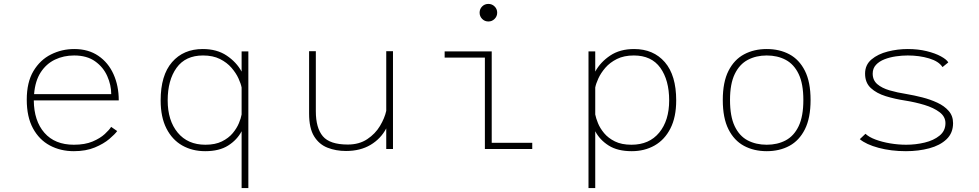

<svg xmlns="http://www.w3.org/2000/svg" viewBox="-20 -763 5010 983"><path d="M580 -92Q568.5 -76 539.8 -51.5Q511 -27 465.5 -8Q420 11 358 11Q290 11 235.2 -18.2Q180.5 -47.5 148.8 -106Q117 -164.5 117 -252.5Q117 -342 151.2 -399.2Q185.5 -456.5 241 -484.2Q296.5 -512 360.5 -512Q432.5 -512 483.5 -477.2Q534.5 -442.5 561.2 -383Q588 -323.5 588 -249H153Q154 -144 207.5 -83Q261 -22 358 -22Q415 -22 454 -38.5Q493 -55 516.5 -76.8Q540 -98.5 549 -113.5ZM359.5 -479Q306 -479 261.5 -457.8Q217 -436.5 188.5 -392.8Q160 -349 154.5 -281H549.5Q549.5 -327.5 529.2 -373.2Q509 -419 467 -449Q425 -479 359.5 -479Z M1030.5 11Q964.5 11 913 -18.2Q861.5 -47.5 832 -105.5Q802.5 -163.5 802.5 -249Q802.5 -377.5 860.8 -444.8Q919 -512 1018 -512Q1090.5 -512 1140.5 -478.5Q1190.5 -445 1217 -396.5V-500H1251.5V200H1217V-91Q1193.5 -46.5 1148 -17.8Q1102.5 11 1030.5 11ZM838.5 -249Q838.5 -146 889.8 -84Q941 -22 1031.5 -22Q1082 -22 1116.2 -39Q1150.5 -56 1171.5 -81.2Q1192.5 -106.5 1203.2 -132.5Q1214 -158.5 1217 -177V-315Q1213.5 -334 1201 -361.5Q1188.5 -389 1165.2 -416Q1142 -443 1106 -461Q1070 -479 1019.5 -479Q929.5 -479 884 -415.8Q838.5 -352.5 838.5 -249Z M1751.5 10Q1700 10 1657 -6.8Q1614 -23.5 1588.2 -65Q1562.5 -106.5 1562.5 -182V-501H1597V-193.5Q1597 -108 1632.8 -65.5Q1668.5 -23 1760.5 -23Q1819 -23 1860.2 -50.5Q1901.5 -78 1925.5 -118.2Q1949.5 -158.5 1957.5 -195.5V-501H1992V0H1957.5V-105.5Q1929.5 -52.5 1877 -21.2Q1824.5 10 1751.5 10Z M2480.5 -653Q2461.5 -653 2448.5 -666.2Q2435.5 -679.5 2435.5 -698Q2435.5 -717 2448.5 -730Q2461.5 -743 2480.5 -743Q2499 -743 2512.2 -730Q2525.5 -717 2525.5 -698Q2525.5 -679.5 2512.2 -666.2Q2499 -653 2480.5 -653ZM2497.5 -32H2705V0H2462.5V-468H2256.5V-500H2497.5Z M2993 -500H3027.5V-396.5Q3054 -445 3104 -478.5Q3154 -512 3226.5 -512Q3325.5 -512 3383.8 -444.8Q3442 -377.5 3442 -249Q3442 -163.5 3412.5 -105.5Q3383 -47.5 3331.5 -18.2Q3280 11 3214.5 11Q3142 11 3096.5 -17.8Q3051 -46.5 3027.5 -91V200H2993ZM3225 -479Q3174.5 -479 3138.5 -461Q3102.5 -443 3079.2 -416Q3056 -389 3043.5 -361.5Q3031 -334 3027.5 -315V-177Q3031 -158.5 3041.5 -132.5Q3052 -106.5 3073 -81.2Q3094 -56 3128.2 -39Q3162.5 -22 3213 -22Q3304 -22 3355 -84Q3406 -146 3406 -249Q3406 -352.5 3360.8 -415.8Q3315.5 -479 3225 -479Z M3905.5 11Q3840 11 3789.2 -16.2Q3738.5 -43.5 3709.5 -101.2Q3680.5 -159 3680.5 -251Q3680.5 -343 3709.8 -400.5Q3739 -458 3789.8 -485Q3840.5 -512 3905.5 -512Q3971 -512 4021.5 -485Q4072 -458 4101 -400.5Q4130 -343 4130 -251Q4130 -159 4101 -101.2Q4072 -43.5 4021.5 -16.2Q3971 11 3905.5 11ZM3905.5 -22Q3960.5 -22 4002.8 -44.5Q4045 -67 4069 -117.2Q4093 -167.5 4093 -251Q4093 -334 4069 -384Q4045 -434 4002.8 -456.5Q3960.5 -479 3905.5 -479Q3851 -479 3808.5 -456.5Q3766 -434 3741.8 -384Q3717.5 -334 3717.5 -251Q3717.5 -167 3741.5 -116.8Q3765.5 -66.5 3808 -44.2Q3850.5 -22 3905.5 -22Z M4618 11Q4542 11 4478 -6.2Q4414 -23.5 4382 -50.5L4411 -78Q4429 -61 4462.5 -48.5Q4496 -36 4537.2 -29Q4578.5 -22 4619.5 -22Q4668 -22 4714 -33Q4760 -44 4790.2 -68.5Q4820.5 -93 4820.5 -132.5Q4820.5 -166 4790.2 -188.8Q4760 -211.5 4712.8 -225.8Q4665.5 -240 4615 -248Q4562 -256 4515 -270.5Q4468 -285 4438.5 -312.2Q4409 -339.5 4409 -386Q4409 -431 4442 -458.8Q4475 -486.5 4525.2 -499.2Q4575.5 -512 4627.5 -512Q4680.5 -512 4724.2 -501.2Q4768 -490.5 4797.2 -474.5Q4826.5 -458.5 4835 -443.5L4805.5 -419.5Q4786.5 -449 4736.8 -464Q4687 -479 4627.5 -479Q4598.5 -479 4567 -474.5Q4535.5 -470 4508.5 -459.5Q4481.5 -449 4464.8 -431Q4448 -413 4448 -386Q4448 -352.5 4471.5 -332.2Q4495 -312 4534.2 -300.5Q4573.5 -289 4621.5 -281.5Q4660 -275 4701.5 -264.5Q4743 -254 4779 -237.2Q4815 -220.5 4837.2 -195Q4859.5 -169.5 4859.5 -132.5Q4859.5 -82 4826.2 -50.2Q4793 -18.5 4738 -3.8Q4683 11 4618 11Z"/></svg>

Font: League Mono Thin
Style: Regular
Weight: 100
Width: 6
Designer: Tyler Finck
Foundry: The League of Moveable Type / Tyler Finck
Version: Version 2.300;RELEASE